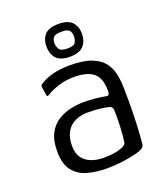

<svg xmlns="http://www.w3.org/2000/svg" viewBox="-126 -754 734 849"><g transform="rotate(-20 240.5 -329.0)"><path d="M232 8Q183 8 141.5 -3.5Q100 -15 75 -46.5Q50 -78 50 -138Q50 -189 67 -221.5Q84 -254 112 -271.5Q140 -289 172 -296Q204 -303 233 -303Q263 -303 292 -300Q321 -297 339 -293Q353 -290 353 -313Q353 -373 323.5 -397.5Q294 -422 231 -422Q192 -422 158 -411Q124 -400 102 -386Q96 -382 93 -383Q90 -384 90 -389L84 -427Q83 -433 84.5 -435.5Q86 -438 90 -441Q114 -458 150.5 -467.5Q187 -477 232 -477Q296 -477 334 -462Q372 -447 391 -422Q410 -397 416.5 -364.5Q423 -332 423 -296Q424 -247 423.5 -205Q423 -163 421 -122.5Q419 -82 415 -39Q414 -32 409.5 -26.5Q405 -21 391 -15Q376 -10 356 -5.5Q336 -1 314 2Q292 5 271 6.5Q250 8 232 8ZM237 -41Q246 -41 262.5 -42Q279 -43 297 -47Q315 -51 328 -57.5Q341 -64 343 -74Q347 -104 349 -144Q351 -184 350 -219Q350 -239 336 -243Q323 -247 294 -250.5Q265 -254 231 -254Q216 -254 196.5 -249Q177 -244 160 -232Q143 -220 131.5 -197Q120 -174 120 -138Q120 -104 135 -82.5Q150 -61 176.5 -51Q203 -41 237 -41ZM331 -590Q331 -555 311.5 -533.5Q292 -512 248 -512Q202 -512 183 -533.5Q164 -555 164 -590Q164 -624 183 -645Q202 -666 248 -666Q292 -666 311.5 -645Q331 -624 331 -590ZM294 -592Q294 -608 286 -618.5Q278 -629 249 -629Q219 -629 210.5 -618.5Q202 -608 202 -592Q202 -578 210 -564Q218 -550 249 -550Q281 -550 287.5 -564Q294 -578 294 -592Z"/></g></svg>

Font: Glory Thin
Style: Regular
Weight: 400
Version: Version 1.011